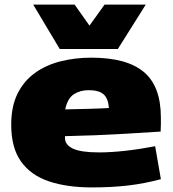

<svg xmlns="http://www.w3.org/2000/svg" viewBox="-20 -809 758 839"><path d="M381 10Q273 10 194 -16.5Q115 -43 72 -103Q29 -163 29 -264Q29 -344 56.5 -399.5Q84 -455 132.5 -490Q181 -525 244.5 -541Q308 -557 379 -557Q534 -557 608.5 -494.5Q683 -432 683 -295Q683 -284 683 -266Q683 -248 682 -234Q614 -230 507.5 -223.5Q401 -217 264 -214Q264 -211 264 -206Q264 -176 299 -159.5Q334 -143 413 -143Q464 -143 527 -150Q590 -157 658 -170L683 -26Q612 -7 540.5 1.5Q469 10 381 10ZM265 -331Q319 -332 371.5 -333.5Q424 -335 456 -337Q453 -379 432.5 -397Q412 -415 367 -415Q330 -415 302.5 -397Q275 -379 265 -331ZM617 -789 495 -595H241L125 -789H306L371 -697L437 -789Z"/></svg>

Font: Georama Extended ExtraBold
Style: Regular
Weight: 800
Width: 7
Designer: Jean-Baptiste Levee
Foundry: Production Type
Version: Version 1.000